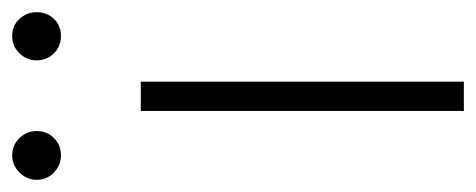

<svg xmlns="http://www.w3.org/2000/svg" viewBox="-264 -528 781 315"><g transform="rotate(-90 126.5 -370.5)"><path d="M102 0V-530H150V0ZM29 -661Q13 -661 1 -672.5Q-11 -684 -11 -701Q-11 -717 1 -729Q13 -741 29 -741Q46 -741 57.5 -729Q69 -717 69 -701Q69 -684 57.5 -672.5Q46 -661 29 -661ZM225 -661Q208 -661 196.5 -672.5Q185 -684 185 -701Q185 -717 196.5 -729Q208 -741 225 -741Q242 -741 253 -729Q264 -717 264 -701Q264 -684 253 -672.5Q242 -661 225 -661Z"/></g></svg>

Font: Noto Sans TC Thin ExtraLight
Style: Regular
Weight: 250
Version: Version 2.004-H2;hotconv 1.0.118;makeotfexe 2.5.65603